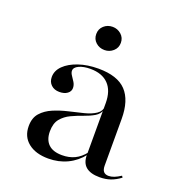

<svg xmlns="http://www.w3.org/2000/svg" viewBox="-117 -718 777 828"><g transform="rotate(20 271.5 -303.5)"><path d="M345.2 -207.3V-298.4Q345.2 -354.8 316.1 -384.7Q287.1 -414.5 233.1 -414.5Q201.6 -414.5 181 -404.8Q160.5 -395.2 160.5 -379.8Q160.5 -370.2 168.1 -359.3Q175.8 -348.4 183.1 -336.3Q190.3 -324.2 190.3 -310.5Q190.3 -295.2 176.6 -285.1Q162.9 -275 140.3 -275Q116.9 -275 102.4 -288.7Q87.9 -302.4 87.9 -325Q87.9 -354 111.3 -377Q134.7 -400 175 -413.7Q215.3 -427.4 265.3 -427.4Q353.2 -427.4 393.1 -385.1Q433.1 -342.7 433.1 -257.3V-207.3ZM193.5 11.3Q135.5 11.3 101.2 -16.1Q66.9 -43.5 66.9 -91.9Q66.9 -129.8 87.1 -152.4Q107.3 -175 138.7 -188.3Q170.2 -201.6 205.2 -209.7Q240.3 -217.7 272.6 -225.8Q304.8 -233.9 325.4 -247.6Q346 -261.3 346.8 -283.9L347.6 -268.5Q341.9 -247.6 321.4 -235.5Q300.8 -223.4 273.8 -214.1Q246.8 -204.8 221 -192.7Q195.2 -180.6 177.8 -159.7Q160.5 -138.7 160.5 -101.6Q160.5 -63.7 181.5 -43.1Q202.4 -22.6 244.4 -22.6Q276.6 -22.6 302 -34.7Q327.4 -46.8 348.4 -73.4V-62.9Q320.2 -26.6 280.6 -7.7Q241.1 11.3 193.5 11.3ZM433.1 -43.5Q433.1 -25 440.7 -16.1Q448.4 -7.3 463.7 -7.3Q475.8 -7.3 489.1 -12.5Q502.4 -17.7 518.5 -28.2L523.4 -21Q500.8 -4 478.6 3.6Q456.5 11.3 429 11.3Q387.1 11.3 366.1 -6.5Q345.2 -24.2 345.2 -59.7V-207.3H433.1ZM261.3 -511.3Q237.9 -511.3 221.4 -526.2Q204.8 -541.1 204.8 -564.5Q204.8 -587.9 221.4 -602.8Q237.9 -617.7 261.3 -617.7Q283.9 -617.7 300.8 -602.8Q317.7 -587.9 317.7 -564.5Q317.7 -541.1 300.8 -526.2Q283.9 -511.3 261.3 -511.3Z"/></g></svg>

Font: Playfair 144pt SemiExpanded Medium
Style: Regular
Weight: 500
Width: 6
Designer: Claus Eggers Sørensen
Foundry: Claus Eggers Sørensen
Version: Version 2.203